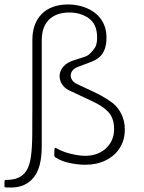

<svg xmlns="http://www.w3.org/2000/svg" viewBox="-37 -731 646 860"><path d="M12 109Q-4 109 -10 108.5Q-16 108 -17 106Q-17 101 -17 95.5Q-17 90 -17 85Q-17 82 -16.5 79.5Q-16 77 -14 75Q0 75 12.5 73.5Q25 72 35 69Q65 59 80.5 35Q96 11 101.5 -29.5Q107 -70 107.5 -128Q108 -186 108 -264Q108 -309 108 -357Q108 -405 108 -454Q108 -503 108 -552Q108 -589 118.5 -618Q129 -647 149.5 -668Q170 -689 200 -700Q230 -711 269 -711Q293 -711 317.5 -705.5Q342 -700 364.5 -688.5Q387 -677 404 -659Q421 -641 430.5 -617Q440 -593 440 -562Q440 -532 431.5 -509.5Q423 -487 407 -474Q391 -461 366.5 -452Q342 -443 316 -433Q292 -425 284 -409.5Q276 -394 282.5 -379Q289 -364 307 -355Q340 -339 378.5 -321.5Q417 -304 450 -282Q486 -260 504.5 -224.5Q523 -189 522 -150Q522 -103 499 -67.5Q476 -32 436 -12.5Q396 7 345 7Q314 7 276.5 -0.5Q239 -8 210 -27Q207 -30 206.5 -32.5Q206 -35 206 -40Q206 -46 206.5 -52Q207 -58 207 -63Q208 -69 210 -69Q212 -69 216 -67Q232 -57 254.5 -49.5Q277 -42 301 -37.5Q325 -33 343 -33Q375 -33 400 -43Q425 -53 441 -70Q459 -88 467 -110.5Q475 -133 474 -157Q473 -203 448 -229.5Q423 -256 377.5 -277Q332 -298 271 -327Q251 -337 240 -355Q229 -373 230 -393.5Q231 -414 247 -433Q263 -452 297 -462Q318 -469 337.5 -475Q357 -481 367 -492Q378 -502 388 -517Q398 -532 398 -563Q398 -622 361.5 -648.5Q325 -675 274 -675Q215 -675 182.5 -643Q150 -611 150 -550Q150 -512 150 -473Q150 -434 150 -393.5Q150 -353 150 -312Q150 -271 150 -231Q150 -191 150 -152Q150 -113 150 -76Q150 20 113.5 64.5Q77 109 12 109Z"/></svg>

Font: Glory ExtraLight
Style: Regular
Weight: 250
Version: Version 1.011